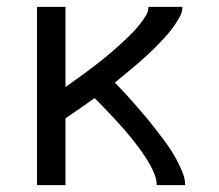

<svg xmlns="http://www.w3.org/2000/svg" viewBox="-20 -540 640 560"><path d="M88 0V-520H171V-286Q183 -295 194.5 -303Q206 -311 217.5 -319.5Q229 -328 240.5 -336.5Q252 -345 263 -353.5Q274 -362 285 -371Q296 -380 307 -389.5Q318 -399 328.5 -408.5Q339 -418 349.5 -428Q360 -438 369.5 -448Q379 -458 388 -469.5Q397 -481 405 -493.5Q413 -506 413 -520H512Q512 -505 504.5 -491.5Q497 -478 488.5 -465.5Q480 -453 470 -441.5Q460 -430 450 -419.5Q440 -409 429 -398Q418 -387 407 -377Q396 -367 384.5 -357Q373 -347 361.5 -337.5Q350 -328 338.5 -318.5Q327 -309 315 -299Q328 -286 340.5 -272.5Q353 -259 365 -245.5Q377 -232 389 -218Q401 -204 413 -189.5Q425 -175 436 -160.5Q447 -146 458 -131.5Q469 -117 479 -101.5Q489 -86 497.5 -69.5Q506 -53 513 -35.5Q520 -18 520 0H437Q437 -16 431 -31Q425 -46 417.5 -59.5Q410 -73 401 -86.5Q392 -100 382.5 -112.5Q373 -125 363 -137.5Q353 -150 342.5 -162Q332 -174 321.5 -185.5Q311 -197 300 -208.5Q289 -220 278 -231.5Q267 -243 256 -254Q235 -239 213.5 -224Q192 -209 171 -195V0Z"/></svg>

Font: Zed Sans Extended
Style: Regular
Weight: 400
Width: 7
Designer: Belleve Invis
Foundry: Belleve Invis
Version: Version 1.0.0; ttfautohint (v1.8.4)